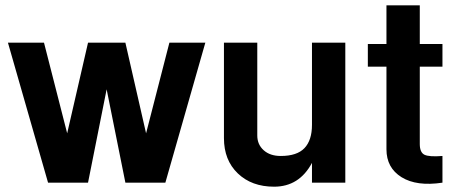

<svg xmlns="http://www.w3.org/2000/svg" viewBox="-20 -685 1699 720"><path d="M160.2 0 9.8 -524.9H145L231.9 -185.1L310.1 -524.9H450.2L527.8 -185.1L615.2 -524.9H750L600.1 0H450.2L379.9 -350.1L310.1 0Z M1274.9 -524.9V0H1149.9V-74.2Q1102.1 15.1 1007.8 15.1Q923.8 15.1 871.8 -34.7Q819.8 -84.5 819.8 -167V-524.9H944.8V-176.8Q944.8 -143.1 968.8 -121.6Q992.7 -100.1 1032.7 -100.1Q1093.8 -100.1 1121.8 -129.6Q1149.9 -159.2 1149.9 -216.8V-524.9Z M1359.4 -435.1V-520H1429.2V-665H1554.2V-520H1639.2V-435.1H1554.2V-145Q1554.2 -113.3 1571.8 -104.7Q1589.4 -96.2 1639.2 -100.1V0Q1542.5 14.6 1485.8 -20.5Q1429.2 -55.7 1429.2 -125V-435.1Z"/></svg>

Font: Miedinger*
Style: Bold
Weight: 700
Version: Version 001.000